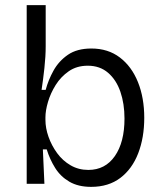

<svg xmlns="http://www.w3.org/2000/svg" viewBox="-20 -716 639 748"><path d="M335 12Q285 12 250.5 -8Q216 -28 195 -61.5Q174 -95 162 -134H147L153 0H84V-696H158V-536Q158 -497 153 -451Q148 -405 142 -366H158Q168 -404 188.5 -441Q209 -478 244.5 -502.5Q280 -527 336 -527Q401 -527 447 -492Q493 -457 517.5 -396Q542 -335 542 -257Q542 -180 518.5 -119Q495 -58 449 -23Q403 12 335 12ZM324 -54Q390 -54 427.5 -108Q465 -162 465 -254Q465 -312 449 -358.5Q433 -405 401 -432.5Q369 -460 322 -460Q279 -460 248 -438.5Q217 -417 197 -385Q177 -353 167 -319Q157 -285 157 -259V-249Q157 -217 169 -183Q181 -149 202.5 -119.5Q224 -90 255 -72Q286 -54 324 -54Z"/></svg>

Font: Bricolage Grotesque 12pt Light
Style: Regular
Weight: 300
Designer: Mathieu Triay
Foundry: Atelier Triay
Version: Version 1.001; ttfautohint (v1.8.4.7-5d5b);gftools[0.9.33.de